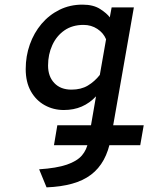

<svg xmlns="http://www.w3.org/2000/svg" viewBox="-20 -543 656 829"><path d="M181 266 149 188Q224.5 183 268.8 167.8Q313 152.5 334 127.8Q355 103 360.5 69.5L394.5 -127Q367.5 -98 333 -83Q298.5 -68 255.5 -68Q210.5 -68 173 -88.8Q135.5 -109.5 113.2 -149Q91 -188.5 91 -245Q91 -301 108.8 -351Q126.5 -401 159.2 -439.8Q192 -478.5 237 -500.8Q282 -523 336 -523Q383 -523 412.5 -504Q442 -485 454 -468L462 -511H558L458.5 56Q449 108.5 427.8 147.2Q406.5 186 372.8 211.5Q339 237 291.2 250.2Q243.5 263.5 181 266ZM288.5 -156Q330 -156 359.2 -173.5Q388.5 -191 411 -219.5L438 -373.5Q426.5 -401 400.2 -418.2Q374 -435.5 340.5 -435.5Q292.5 -435.5 258.2 -411.8Q224 -388 205.8 -348Q187.5 -308 187.5 -260Q187.5 -213 214.5 -184.5Q241.5 -156 288.5 -156ZM213 84 227.5 -2H600.5L585.5 84Z"/></svg>

Font: Overpass Medium
Style: Italic
Weight: 500
Italic angle: -10°
Designer: Delve Withrington, Dave Bailey, Thomas Jockin
Foundry: Delve Fonts LLC
Version: Version 4.000